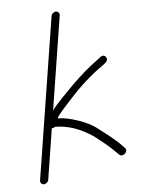

<svg xmlns="http://www.w3.org/2000/svg" viewBox="-48 -727 515 703"><g transform="rotate(-5 209.5 -375.0)"><path d="M166.6 -673 72.2 -77C70.9 -69.1 76.9 -62 84.8 -62C92.7 -62 100.9 -69.1 102.2 -77L131.8 -264H135.8C137.8 -264 140.4 -265.3 143.4 -268C190.4 -268 237.2 -252 283.8 -220C317.1 -194.6 339.7 -175.6 351.8 -163L369.1 -146C381.9 -134 405.7 -155.7 391.8 -169L375.5 -186C361.3 -199.9 333.9 -222.1 293.2 -252.7C265.7 -273.4 200.3 -298 156.2 -298C157.7 -307.4 205.6 -357.9 210.6 -363.5C250.7 -408.4 293.1 -446.2 337.5 -477L347.8 -485C364.5 -498.3 348.3 -521.4 331.5 -508L321.2 -500C314.3 -494.7 304.4 -487 291.2 -477.1C270.2 -461.2 228.3 -421.7 210.9 -403.5C196.1 -388 154.4 -347 142 -328L196.6 -673C197.8 -680.9 191.9 -688 184 -688C176 -688 167.8 -680.9 166.6 -673Z"/></g></svg>

Font: MewTooHand
Style: WideIta
Weight: 400
Designer: Mew Too, Robert Jablonski
Version: Version 0.77